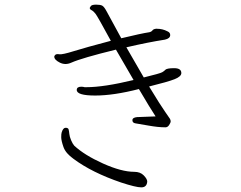

<svg xmlns="http://www.w3.org/2000/svg" viewBox="-20 -773 1040 828"><path d="M762 -458Q762 -443 733 -431.5Q704 -420 623 -400Q674 -316 692 -291Q710 -266 713 -260.5Q716 -255 716 -249.5Q716 -244 709.5 -234Q703 -224 694 -224H691Q662 -224 620 -231.5Q578 -239 564.5 -241Q551 -243 551 -254.5Q551 -266 571 -268L651 -271Q629 -304 579 -389Q470 -361 390.5 -361Q311 -361 311 -385Q311 -399 330 -399Q339 -399 345 -397H353Q428 -397 556 -428L480 -559Q333 -523 288 -503Q262 -491 238 -503Q214 -515 214 -529Q214 -532 218.5 -536.5Q223 -541 236 -539Q249 -537 298.5 -552.5Q348 -568 458 -597Q401 -702 392 -713.5Q383 -725 375 -729Q367 -733 367 -739Q367 -740 371.5 -746.5Q376 -753 394.5 -753Q413 -753 421 -748.5Q429 -744 439 -725.5Q449 -707 466.5 -675Q484 -643 503 -608Q590 -629 624 -634Q633 -636 637.5 -642Q642 -648 653 -649H656Q681 -649 702 -638Q714 -633 714 -622Q714 -607 691 -602Q620 -591 525 -569L600 -439Q670 -456 679.5 -461.5Q689 -467 693 -472Q700 -479 731 -479Q762 -479 762 -458ZM615 10Q613 35 589.5 35Q566 35 502 14Q376 -29 297 -88Q263 -112 253.5 -139.5Q244 -167 244 -181.5Q244 -196 246 -202Q252 -222 263 -222Q274 -222 276 -214.5Q278 -207 279 -195.5Q280 -184 286.5 -168.5Q293 -153 300 -145Q344 -104 424 -68Q504 -32 559 -32Q585 -32 600 -16.5Q615 -1 615 10Z"/></svg>

Font: LXGW WenKai Lite Light
Style: Regular
Weight: 300
Designer: LXGW / Fontworks Inc.
Foundry: LXGW / Fontworks Inc.
Version: Version 1.511; March 25, 2025